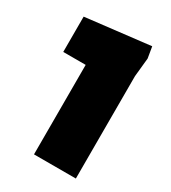

<svg xmlns="http://www.w3.org/2000/svg" viewBox="-175 -799 793 890"><g transform="rotate(30 222.0 -354.0)"><path d="M150 0V-479H30V-668L374 -708L384 -648L374 -548V0Z"/></g></svg>

Font: Rowdies
Style: Bold
Weight: 700
Designer: Jaikishan Patel
Version: Version 1.000; ttfautohint (v1.8.3)